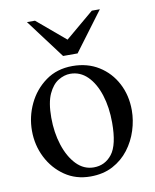

<svg xmlns="http://www.w3.org/2000/svg" viewBox="-79 -738 659 814"><g transform="rotate(-10 250.0 -331.5)"><path d="M465.8 -231.9Q465.8 -189 451.9 -145.3Q438 -101.6 410.4 -65.4Q382.8 -29.3 341.6 -7.3Q300.3 14.6 245.1 14.6Q182.6 14.6 135 -18.1Q87.4 -50.8 60.5 -104Q33.7 -157.2 33.7 -219.2Q33.7 -279.8 59.8 -334.7Q85.9 -389.6 134.5 -424.8Q183.1 -460 250 -460Q314.5 -460 363 -429.7Q411.6 -399.4 438.7 -347.7Q465.8 -295.9 465.8 -231.9ZM374.5 -194.3Q374.5 -260.7 357.4 -314Q340.3 -367.2 309.1 -398.2Q277.8 -429.2 234.9 -429.2Q209.5 -429.2 183.8 -413.8Q158.2 -398.4 141.1 -361.6Q124 -324.7 124 -259.8Q124 -195.8 141.6 -141.4Q159.2 -86.9 190.9 -54Q222.7 -21 265.6 -21Q314 -21 344.2 -59.8Q374.5 -98.6 374.5 -194.3ZM406.7 -676.8 281.2 -508.8H218.8L92.8 -676.8H127.4L249.5 -573.7L372.1 -676.8Z"/></g></svg>

Font: BabelStone Roman
Style: Regular
Weight: 400
Designer: Walt Agee, Victor Gaultney, Peter Martin, Debbi Hosken, Becca Hirsbrunner (SIL); Andrew West (BabelStone)
Foundry: BabelStone
Version: Version 16.000